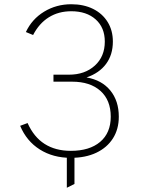

<svg xmlns="http://www.w3.org/2000/svg" viewBox="-20 -732 664 905"><path d="M295 153V-16H331V135ZM314 12Q230 12 167.5 -27.5Q105 -67 75 -139L110 -152Q139.5 -86 190.5 -53.5Q241.5 -21 314 -21Q402 -21 452 -63.2Q502 -105.5 502 -182Q502 -260 453.5 -303.5Q405 -347 320 -347H232V-380H305Q380 -380 427 -422.8Q474 -465.5 474 -536Q474 -602 431 -640.5Q388 -679 316 -679Q256 -679 210.2 -650.5Q164.5 -622 136 -567L102 -581Q130.5 -642 188 -677Q245.5 -712 316 -712Q374.5 -712 418.8 -690Q463 -668 487.5 -628.2Q512 -588.5 512 -536Q512 -474 480 -430.8Q448 -387.5 388 -367Q460 -354.5 500 -305.5Q540 -256.5 540 -182Q540 -123 512.2 -79.5Q484.5 -36 433.8 -12Q383 12 314 12Z"/></svg>

Font: Overpass Thin
Style: Regular
Weight: 250
Designer: Delve Withrington, Dave Bailey, Thomas Jockin
Foundry: Delve Fonts LLC
Version: Version 4.000